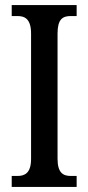

<svg xmlns="http://www.w3.org/2000/svg" viewBox="-20 -734 346 754"><path d="M26 0H281V-43H258C227 -43 206 -56 206 -111V-602C206 -659 226 -671 258 -671H281V-714H26V-671H49C78 -671 102 -659 102 -602V-110C102 -55 78 -43 49 -43H26Z"/></svg>

Font: Noto Serif Khmer ExtraCondensed Medium
Style: Regular
Weight: 500
Width: 2
Designer: Danh Hong and the Monotype Design Team
Foundry: Monotype Imaging Inc.
Version: Version 2.004